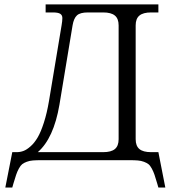

<svg xmlns="http://www.w3.org/2000/svg" viewBox="-20 -720 767 863"><path d="M55.2 -36.1Q70.8 -36.1 85.4 -41.5Q100.1 -46.9 117.4 -62.3Q134.8 -77.6 149.2 -102.1Q163.6 -126.5 177.2 -168.7Q190.9 -210.9 200.2 -266.1L256.8 -606Q260.3 -626 260.3 -638.9Q260.3 -651.9 250.7 -658Q241.2 -664.1 217.8 -664.1H185.1V-700.2H691.9V-664.1H659.2Q623.5 -664.1 606.7 -650.1Q589.8 -636.2 589.8 -606V-94.2Q589.8 -64 606.7 -50Q623.5 -36.1 659.2 -36.1H691.9L723.1 123H691.9L687 106Q679.2 80.1 674.6 65.9Q669.9 51.8 662.4 37.8Q654.8 23.9 647.5 18.1Q640.1 12.2 627.2 7.3Q614.3 2.4 599.1 1.2Q584 0 560.1 0H167Q143.1 0 127.9 1.2Q112.8 2.4 99.9 7.3Q86.9 12.2 79.6 18.1Q72.3 23.9 64.7 37.8Q57.1 51.8 52.5 65.9Q47.9 80.1 40 106L35.2 123H3.9L35.2 -36.1ZM149.9 -36.1H443.8Q479.5 -36.1 496.3 -50Q513.2 -64 513.2 -94.2V-606Q513.2 -636.2 496.3 -650.1Q479.5 -664.1 443.8 -664.1H375Q340.3 -664.1 325.9 -650.9Q311.5 -637.7 306.2 -606L247.1 -249Q221.2 -98.1 149.9 -36.1Z"/></svg>

Font: LT Superior Serif
Style: Regular
Weight: 400
Designer: Daniel Lyons
Foundry: LyonsType
Version: Version 2.120;FEAKit 1.0